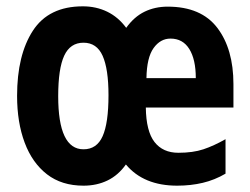

<svg xmlns="http://www.w3.org/2000/svg" viewBox="-20 -577 789 607"><path d="M510 -556Q616 -556 667 -489Q718 -422 718 -311V-237H441Q442 -162 468.5 -128Q495 -94 544 -94Q590 -94 623 -105Q656 -116 693 -137V-28Q659 -8 621 1Q583 10 540 10Q434 10 378 -57Q354 -23 320 -6.5Q286 10 244 10Q175 10 128.5 -26Q82 -62 58 -126Q34 -190 34 -274Q34 -403 84 -480Q134 -557 242 -557Q284 -557 319 -540Q354 -523 379 -489Q404 -524 437 -540Q470 -556 510 -556ZM519 -455Q487 -455 465.5 -425Q444 -395 443 -330H599Q599 -389 578.5 -422Q558 -455 519 -455ZM244 -442Q202 -442 183 -401Q164 -360 164 -273Q164 -105 244 -105Q286 -105 304.5 -146.5Q323 -188 323 -276Q323 -359 304.5 -400.5Q286 -442 244 -442Z"/></svg>

Font: Noto Sans Telugu ExtraCondensed
Style: Bold
Weight: 700
Width: 2
Designer: Jelle Bosma - Monotype Design Team
Foundry: Monotype Imaging Inc.
Version: Version 2.005; ttfautohint (v1.8.4.7-5d5b)